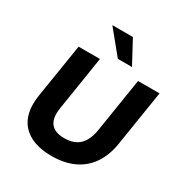

<svg xmlns="http://www.w3.org/2000/svg" viewBox="-213 -1100 1209 1270"><g transform="rotate(30 392.0 -464.5)"><path d="M360 11Q284 11 228 -9.5Q172 -30 137 -69Q102 -108 90 -164Q78 -220 89 -292L155 -705H318L253 -293Q240 -212 271 -172.5Q302 -133 374 -133Q448 -133 489 -172Q530 -211 543 -289L609 -705H773L706 -282Q691 -187 646 -121.5Q601 -56 529 -22.5Q457 11 360 11ZM420 -765 277 -940H434L528 -765Z"/></g></svg>

Font: Nunito Sans 7pt ExtraBold
Style: Italic
Weight: 800
Italic angle: -9°
Designer: Vernon Adams
Foundry: Vernon Adams
Version: Version 3.101;gftools[0.9.27]